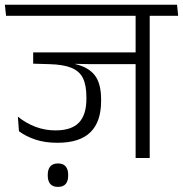

<svg xmlns="http://www.w3.org/2000/svg" viewBox="-39 -650 753 790"><path d="M577 -600.5H519V0H577ZM461.5 -585H694L689.5 -630.5H456.5ZM644 -585 639 -630.5H-19L-14 -585ZM539.5 -434.5H97.5V-388H235L335 -386H539.5ZM270 -406H97.5V-388L165 -386Q222 -384.5 255.2 -370.8Q288.5 -357 302.5 -328Q316.5 -299 316.5 -250.5V-243.5Q316.5 -177.5 285.8 -145.5Q255 -113.5 189.5 -113.5Q146 -113.5 107 -128.2Q68 -143 34.5 -170L39 -110Q68 -88.5 107.2 -75.5Q146.5 -62.5 197 -62.5Q289 -62.5 333 -105.8Q377 -149 377 -234V-240.5Q377 -307 350.8 -340.5Q324.5 -374 270 -386.5ZM200 119Q221 119 231.2 107Q241.5 95 241.5 73Q241.5 72.5 241.5 71Q241.5 69.5 241.5 69Q241.5 47 231.2 34.8Q221 22.5 200 22.5Q178 22.5 167.8 34.8Q157.5 47 157.5 69Q157.5 69.5 157.5 71Q157.5 72.5 157.5 73Q157.5 94.5 167.8 106.8Q178 119 200 119Z"/></svg>

Font: Anek Devanagari Light
Style: Regular
Weight: 300
Designer: Kailash Malviya (Devanagari) & Yesha Goshar (Latin)
Foundry: Ek Type
Version: Version 1.003